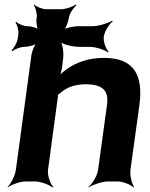

<svg xmlns="http://www.w3.org/2000/svg" viewBox="-20 -790 655 836"><path d="M353 -423C428 -423 454 -395 446 -334L407 -50C404 -26 382 11 365 24L366 26C384 14 426 0 450 0H491C515 0 550 14 561 26L564 24C554 11 545 -26 548 -50L587 -333C604 -460 566 -538 433 -538C365 -538 312 -518 272 -490C257 -480 240 -464 234 -455L238 -453C243 -463 248 -481 250 -496L255 -536C258 -560 253 -600 242 -612L240 -610C250 -597 295 -586 325 -586H370C396 -586 437 -573 449 -562L453 -565C441 -576 429 -610 432 -631C435 -652 455 -686 471 -697L468 -700C452 -689 409 -676 383 -676H322C301 -676 262 -668 252 -659L256 -656C266 -665 278 -696 280 -713C282 -730 301 -758 313 -767L309 -770C297 -761 266 -750 249 -750H181C164 -750 137 -761 129 -770L127 -767C135 -758 142 -730 140 -713L139 -711C137 -695 140 -666 148 -657L150 -660C142 -669 115 -676 99 -676C83 -676 59 -686 51 -695L47 -692C55 -683 62 -657 60 -641L57 -621C55 -605 40 -579 30 -570L34 -567C44 -576 70 -586 86 -586C102 -586 132 -593 142 -602L141 -605C131 -596 119 -567 117 -551L49 -50C46 -26 27 11 13 24L14 26C29 14 68 0 92 0H132C156 0 194 14 208 26L212 24C199 11 186 -26 189 -50L231 -361C232 -365 234 -380 232 -381L230 -377C232 -376 243 -385 245 -387C270 -409 305 -423 353 -423Z"/></svg>

Font: Asimov
Style: EdgeWideIt
Weight: 500
Designer: Google
Version: Version 2.000980: 2014